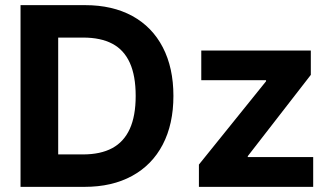

<svg xmlns="http://www.w3.org/2000/svg" viewBox="-20 -727 1290 747"><path d="M125.3 0V-126.2H302.5Q371.3 -126.2 416.5 -150.6Q461.8 -174.9 484.9 -225.4Q507.9 -275.9 507.9 -353.9Q507.9 -432.1 485.1 -482.6Q462.2 -533.1 417 -556.9Q371.8 -580.8 303.5 -580.8H121.9V-707H311.1Q417.5 -707 494.8 -664.8Q572.1 -622.5 613.4 -542.9Q654.7 -463.3 654.7 -353.9Q654.7 -244.1 613.2 -164.6Q571.7 -85 493.8 -42.5Q415.9 0 308.9 0ZM206.4 0H59.9V-707H206.4ZM753.9 -86.7 1015.1 -410.8V-415H763.1V-530.3H1189.3V-435.7L944 -119.5V-115.8H1198.5V0H753.9Z"/></svg>

Font: Pretendard GOV Variable
Style: Regular
Weight: 400
Designer: Base glyphs from Inter by Rasmus Andersson; Hangul glyphs from Noto Sans CJK(Source Han Sans) by Jang Soo-young and Kang
Foundry: Kil Hyung-jin
Version: Version 1.307;Glyphs 3.2 (3192)